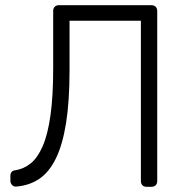

<svg xmlns="http://www.w3.org/2000/svg" viewBox="-20 -720 720 740"><path d="M545 0Q535 0 529 -6Q523 -12 523 -22V-640H248V-449Q248 -329 234.5 -245Q221 -161 195 -108.5Q169 -56 131 -30.5Q93 -5 43 -1Q33 0 26.5 -7Q20 -14 20 -24V-42Q20 -62 40 -64Q72 -69 98.5 -90.5Q125 -112 144.5 -156.5Q164 -201 174.5 -275Q185 -349 185 -457V-678Q185 -688 191 -694Q197 -700 207 -700H563Q574 -700 580 -694Q586 -688 586 -677V-22Q586 -12 580 -6Q574 0 563 0Z"/></svg>

Font: Rubik Light Light
Style: Regular
Weight: 300
Version: Version 2.101